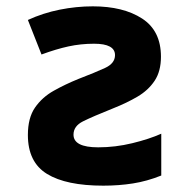

<svg xmlns="http://www.w3.org/2000/svg" viewBox="-20 -576 603 606"><path d="M306 10Q189 10 128.5 -27Q68 -64 68 -150Q68 -204 90.5 -236.5Q113 -269 149.5 -289.5Q186 -310 228 -327Q280 -347 311.5 -361.5Q343 -376 343 -402Q343 -438 277 -438Q235 -438 196 -429.5Q157 -421 111 -404L68 -513Q116 -535 168.5 -545.5Q221 -556 273 -556Q369 -556 428.5 -517.5Q488 -479 488 -397Q488 -351 468 -321Q448 -291 414 -271Q380 -251 337 -234Q272 -208 242 -193Q212 -178 212 -151Q212 -111 290 -111Q344 -111 397.5 -124Q451 -137 489 -154V-22Q444 -4 399.5 3Q355 10 306 10Z"/></svg>

Font: Noto Sans Mono SemiCondensed
Style: Bold
Weight: 700
Width: 4
Designer: Monotype Design Team
Foundry: Monotype Imaging Inc.
Version: Version 2.014